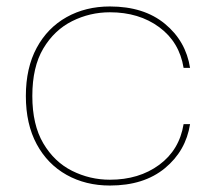

<svg xmlns="http://www.w3.org/2000/svg" viewBox="-20 -567 668 594"><path d="M60 -270Q60 -357 93.5 -419Q127 -481 186 -514Q245 -547 320 -547Q425 -547 490 -493.5Q555 -440 568 -357H548Q535 -437 472.5 -483Q410 -529 320 -529Q258 -529 203 -501.5Q148 -474 114 -417Q80 -360 80 -270Q80 -181 114 -123.5Q148 -66 203 -38.5Q258 -11 320 -11Q410 -11 472.5 -57Q535 -103 548 -183H568Q555 -100 490 -46.5Q425 7 320 7Q245 7 186 -26Q127 -59 93.5 -121Q60 -183 60 -270Z"/></svg>

Font: Poppins Devanagari Thin
Style: Regular
Weight: 100
Designer: Ninad Kale (Devanagari), Jonny Pinhorn (Latin)
Foundry: Indian Type Foundry
Version: 4.005